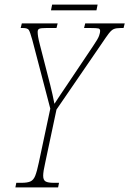

<svg xmlns="http://www.w3.org/2000/svg" viewBox="-20 -816 563 836"><path d="M47 0 51 -20H74Q99 -20 112.5 -26Q126 -32 133.5 -51Q141 -70 149 -108L199 -343L121 -641Q111 -677 105.5 -685.5Q100 -694 80 -694H70L75 -714H231L226 -694H181Q159 -694 151.5 -691Q144 -688 144 -677Q144 -668 146 -655.5Q148 -643 154 -620L199 -445Q204 -426 208.5 -405Q213 -384 217 -364Q230 -384 244 -405Q258 -426 271 -445L385 -615Q407 -647 411.5 -660.5Q416 -674 416 -681Q416 -690 409 -692Q402 -694 375 -694H346L351 -714H523L518 -694H505Q486 -694 475.5 -689.5Q465 -685 453.5 -670Q442 -655 420 -622L226 -339L177 -108Q168 -69 168 -51Q168 -32 178.5 -26Q189 -20 214 -20H237L233 0ZM202 -771 207 -796H405L400 -771Z"/></svg>

Font: Noto Serif ExtraCondensed Thin
Style: Italic
Weight: 100
Width: 2
Italic angle: -12°
Designer: Monotype Design Team
Foundry: Monotype Imaging Inc.
Version: Version 2.013